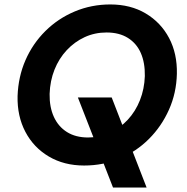

<svg xmlns="http://www.w3.org/2000/svg" viewBox="-20 -732 839 863"><path d="M488 111 330 -294H482L639 111ZM358 12Q268 12 199.5 -28.5Q131 -69 94 -139.5Q57 -210 59 -300Q62 -387 94.5 -461.5Q127 -536 184 -592.5Q241 -649 316 -680.5Q391 -712 476 -712Q567 -712 635 -671.5Q703 -631 740 -561Q777 -491 775 -400Q773 -314 739.5 -239Q706 -164 649.5 -107.5Q593 -51 518.5 -19.5Q444 12 358 12ZM376 -114Q428 -114 473.5 -135Q519 -156 554 -193.5Q589 -231 609 -281.5Q629 -332 631 -390Q632 -450 613 -493.5Q594 -537 555 -561.5Q516 -586 459 -586Q406 -586 360.5 -565Q315 -544 280 -506.5Q245 -469 225 -419Q205 -369 203 -310Q202 -251 222 -207Q242 -163 281 -138.5Q320 -114 376 -114Z"/></svg>

Font: DM Sans 18pt ExtraBold
Style: Italic
Weight: 800
Italic angle: -10°
Designer: Colophon Foundry, Jonny Pinhorn
Foundry: Colophon Foundry
Version: Version 4.004;gftools[0.9.30]